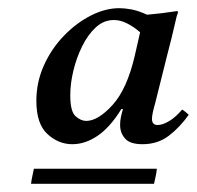

<svg xmlns="http://www.w3.org/2000/svg" viewBox="-20 -650 482 470"><path d="M340 -614Q376 -617 414 -623L416 -620Q414 -615 412.5 -610Q411 -605 406.5 -584.5Q402 -564 389 -514L360 -398Q356 -384 354 -374.5Q352 -365 352 -359Q352 -344 366 -344Q378 -344 394 -353.5Q410 -363 426 -382Q435 -376 442 -369Q420 -338 393 -317.5Q366 -297 329 -297Q298 -297 286 -311Q274 -325 274 -344Q274 -354 276 -363.5Q278 -373 281 -383H277Q250 -339 219.5 -318Q189 -297 157 -297Q123 -297 96 -322Q69 -347 69 -403Q69 -449 87.5 -490Q106 -531 136.5 -562.5Q167 -594 202.5 -612Q238 -630 272 -630Q285 -630 301.5 -627Q318 -624 340 -614ZM310 -514 323 -571Q308 -584 291.5 -592.5Q275 -601 259 -601Q234 -601 214.5 -583Q195 -565 181 -536.5Q167 -508 159.5 -476.5Q152 -445 152 -417Q152 -377 165 -365.5Q178 -354 191 -354Q220 -354 255.5 -393Q291 -432 310 -514ZM357 -200H56Q57 -209 59 -218Q61 -227 63 -237H364Q363 -227 361 -218Q359 -209 357 -200Z"/></svg>

Font: Tiro Devanagari Hindi
Style: Italic
Weight: 400
Italic angle: -11°
Designer: Devanagari: John Hudson & Fiona Ross, assisted by Paul Hanslow. Latin: John Hudson with Paul Hanslow, assisted by Kaja S
Foundry: Tiro Typeworks Ltd.
Version: Version 1.52